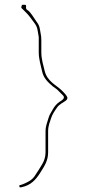

<svg xmlns="http://www.w3.org/2000/svg" viewBox="-20 -689 369 820"><path d="M247.8 -282.8C262.7 -269.7 241.7 -259.1 234.9 -254.6C222.5 -246.3 213.5 -236.1 205 -221C198.1 -208.7 191.1 -198.3 188 -187.6C181.6 -165.5 174.5 -151 174.5 -128V-38C174.5 -18.9 168.4 -1.3 160.7 11.4C150.4 28.5 139.5 46.7 127.2 64.2C114.6 82.2 93.7 91.4 75.6 98.6C65.8 102.6 61.1 99.8 62.7 107.4C63.6 111.3 63.4 112.4 73.5 110.2C110.6 102.2 131.7 80.5 151.4 49.4C168.6 22.1 185.5 -1.6 185.5 -38V-128C185.5 -153 193.5 -168.6 198 -183.6C203.2 -201.1 214.9 -217.3 224.8 -231.3C233.9 -244 250.4 -251.2 259.6 -258.1C271.9 -267.3 269.4 -274.2 258.8 -287C253.8 -293 247.5 -298.8 242.2 -304.2C221.2 -325.1 181.7 -341 170.8 -386.1C165.7 -407.6 156.5 -436.2 156.5 -465V-518C156.5 -523.6 156.3 -527.8 155.6 -534.2L150.7 -562.9C147.8 -579.6 144.5 -585.1 133.9 -599.6C124.3 -612.8 109.3 -639.9 97.4 -645.8C90.3 -649.4 90.6 -655.7 91.5 -663.1C91.3 -666.9 90.2 -668.5 86 -668.5H78C74.4 -668.5 73.6 -668.7 72.1 -662.8C69.7 -654 71.8 -654.8 73.8 -652.8L88.6 -638.1C94.4 -632.3 101.5 -625.1 107.1 -617.4L125.1 -593.3C132.7 -583.2 138 -574.8 140.3 -561.1L145.3 -532.1C145.4 -531.6 145.5 -530.7 145.5 -530V-465C145.5 -437.9 153.9 -410.1 160.2 -382.7C166.6 -355 183.8 -338.7 205.7 -319.9L219.3 -310.2C224.7 -306.3 229.5 -301.2 233.8 -296.8Z"/></svg>

Font: CiSf OpenHand
Style: Hln
Weight: 400
Foundry: Cannot Into Space Fonts
Version: Version 0.7892